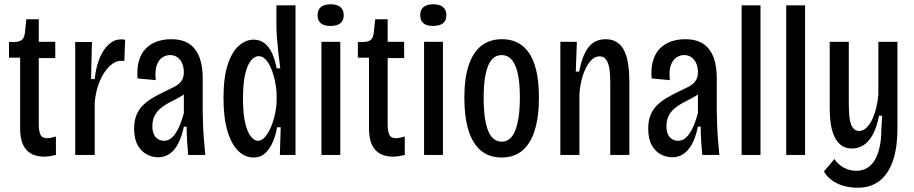

<svg xmlns="http://www.w3.org/2000/svg" viewBox="-20 -723 4265 896"><path d="M187 8Q159 8 138 0Q117 -8 102.5 -24.5Q88 -41 81 -65.5Q74 -90 74 -125V-454H22V-527H43Q70 -527 81.5 -536.5Q93 -546 96 -568L103 -633H161V-528H238V-452H161V-143Q161 -112 168.5 -95Q176 -78 201 -78Q207 -78 217.5 -80Q228 -82 241 -86V0Q225 4 212 6Q199 8 187 8Z M331 0V-326V-527H409L405 -354H422Q428 -412 445.5 -453Q463 -494 488.5 -516.5Q514 -539 543 -539Q549 -539 554 -539Q559 -539 564 -537L560 -437Q557 -439 552.5 -439Q548 -439 544 -439Q517 -439 490.5 -413.5Q464 -388 445.5 -344Q427 -300 422 -245V0Z M718 11Q691 11 665 -2.5Q639 -16 622.5 -45.5Q606 -75 606 -123Q606 -158 616 -184Q626 -210 645 -229.5Q664 -249 690.5 -265Q717 -281 749 -296Q775 -308 795 -318.5Q815 -329 826.5 -345Q838 -361 838 -387Q838 -407 831 -425Q824 -443 809.5 -454.5Q795 -466 773 -466Q757 -466 740 -456.5Q723 -447 712.5 -421.5Q702 -396 707 -349L622 -357Q618 -405 628.5 -440Q639 -475 661 -497Q683 -519 713 -529.5Q743 -540 779 -540Q818 -540 845.5 -528Q873 -516 891 -492Q909 -468 917.5 -434Q926 -400 926 -356V-205Q926 -178 927.5 -141Q929 -104 932 -66.5Q935 -29 938 0H858Q855 -33 853 -66.5Q851 -100 851 -132H838Q828 -84 811 -52Q794 -20 770.5 -4.5Q747 11 718 11ZM745 -66Q761 -66 774.5 -75Q788 -84 799.5 -101Q811 -118 820.5 -142Q830 -166 838 -195V-304L868 -316Q861 -299 845 -287Q829 -275 809 -264.5Q789 -254 768.5 -243.5Q748 -233 730.5 -218.5Q713 -204 702 -183.5Q691 -163 691 -134Q691 -100 706.5 -83Q722 -66 745 -66Z M1163 12Q1124 12 1092.5 -18Q1061 -48 1042 -110Q1023 -172 1023 -265Q1023 -361 1042.5 -421Q1062 -481 1094.5 -509.5Q1127 -538 1163 -538Q1194 -538 1215.5 -520.5Q1237 -503 1250.5 -473Q1264 -443 1271 -404H1288Q1283 -439 1279 -476Q1275 -513 1272.5 -545.5Q1270 -578 1270 -599V-698H1359V-270V0H1286L1290 -129H1273Q1267 -92 1253 -60Q1239 -28 1217.5 -8Q1196 12 1163 12ZM1184 -66Q1202 -66 1217.5 -84.5Q1233 -103 1245 -131.5Q1257 -160 1264 -194Q1271 -228 1271 -260V-275Q1271 -296 1267.5 -320.5Q1264 -345 1257 -370Q1250 -395 1240 -415.5Q1230 -436 1216.5 -448.5Q1203 -461 1187 -461Q1169 -461 1152 -441.5Q1135 -422 1124.5 -379Q1114 -336 1114 -263Q1114 -191 1124.5 -148Q1135 -105 1151 -85.5Q1167 -66 1184 -66Z M1480 0V-528H1568V0ZM1522 -602Q1492 -602 1477 -614.5Q1462 -627 1462 -652Q1462 -677 1477.5 -690Q1493 -703 1522 -703Q1553 -703 1568.5 -690Q1584 -677 1584 -652Q1584 -627 1568.5 -614.5Q1553 -602 1522 -602Z M1815 8Q1787 8 1766 0Q1745 -8 1730.5 -24.5Q1716 -41 1709 -65.5Q1702 -90 1702 -125V-454H1650V-527H1671Q1698 -527 1709.5 -536.5Q1721 -546 1724 -568L1731 -633H1789V-528H1866V-452H1789V-143Q1789 -112 1796.5 -95Q1804 -78 1829 -78Q1835 -78 1845.5 -80Q1856 -82 1869 -86V0Q1853 4 1840 6Q1827 8 1815 8Z M1959 0V-528H2047V0ZM2001 -602Q1971 -602 1956 -614.5Q1941 -627 1941 -652Q1941 -677 1956.5 -690Q1972 -703 2001 -703Q2032 -703 2047.5 -690Q2063 -677 2063 -652Q2063 -627 2047.5 -614.5Q2032 -602 2001 -602Z M2321 12Q2263 12 2224 -20.5Q2185 -53 2166 -115.5Q2147 -178 2147 -266Q2147 -359 2167.5 -419.5Q2188 -480 2227 -510Q2266 -540 2322 -540Q2378 -540 2416.5 -510.5Q2455 -481 2475 -420.5Q2495 -360 2495 -268Q2495 -176 2475 -113.5Q2455 -51 2416.5 -19.5Q2378 12 2321 12ZM2321 -62Q2341 -62 2357 -74Q2373 -86 2383.5 -111.5Q2394 -137 2400 -175.5Q2406 -214 2406 -267Q2406 -322 2400 -360Q2394 -398 2382.5 -421.5Q2371 -445 2355.5 -455.5Q2340 -466 2321 -466Q2303 -466 2287.5 -456Q2272 -446 2261 -423Q2250 -400 2243.5 -361.5Q2237 -323 2237 -266Q2237 -214 2242.5 -175.5Q2248 -137 2258.5 -111.5Q2269 -86 2285 -74Q2301 -62 2321 -62Z M2595 0V-351V-528H2672L2667 -389H2683Q2693 -443 2710 -476.5Q2727 -510 2750.5 -525Q2774 -540 2806 -540Q2838 -540 2859 -526Q2880 -512 2891.5 -489.5Q2903 -467 2908.5 -440Q2914 -413 2915.5 -387Q2917 -361 2917 -341V0H2828V-330Q2828 -349 2827 -371.5Q2826 -394 2821.5 -414Q2817 -434 2807 -447Q2797 -460 2778 -460Q2752 -460 2731.5 -433.5Q2711 -407 2698.5 -366Q2686 -325 2684 -283V0Z M3117 11Q3090 11 3064 -2.5Q3038 -16 3021.5 -45.5Q3005 -75 3005 -123Q3005 -158 3015 -184Q3025 -210 3044 -229.5Q3063 -249 3089.5 -265Q3116 -281 3148 -296Q3174 -308 3194 -318.5Q3214 -329 3225.5 -345Q3237 -361 3237 -387Q3237 -407 3230 -425Q3223 -443 3208.5 -454.5Q3194 -466 3172 -466Q3156 -466 3139 -456.5Q3122 -447 3111.5 -421.5Q3101 -396 3106 -349L3021 -357Q3017 -405 3027.5 -440Q3038 -475 3060 -497Q3082 -519 3112 -529.5Q3142 -540 3178 -540Q3217 -540 3244.5 -528Q3272 -516 3290 -492Q3308 -468 3316.5 -434Q3325 -400 3325 -356V-205Q3325 -178 3326.5 -141Q3328 -104 3331 -66.5Q3334 -29 3337 0H3257Q3254 -33 3252 -66.5Q3250 -100 3250 -132H3237Q3227 -84 3210 -52Q3193 -20 3169.5 -4.5Q3146 11 3117 11ZM3144 -66Q3160 -66 3173.5 -75Q3187 -84 3198.5 -101Q3210 -118 3219.5 -142Q3229 -166 3237 -195V-304L3267 -316Q3260 -299 3244 -287Q3228 -275 3208 -264.5Q3188 -254 3167.5 -243.5Q3147 -233 3129.5 -218.5Q3112 -204 3101 -183.5Q3090 -163 3090 -134Q3090 -100 3105.5 -83Q3121 -66 3144 -66Z M3441 0V-698H3529V0Z M3649 0V-698H3737V0Z M3981 153Q3950 153 3919.5 145Q3889 137 3864.5 120Q3840 103 3825 77L3874 19Q3892 46 3919 60Q3946 74 3976 74Q4003 74 4024.5 62Q4046 50 4061 26Q4076 2 4084.5 -34.5Q4093 -71 4093 -121L4097 -183H4082Q4072 -130 4053.5 -96Q4035 -62 4010.5 -46Q3986 -30 3956 -30Q3925 -30 3905.5 -45Q3886 -60 3875 -83.5Q3864 -107 3859 -133.5Q3854 -160 3853 -183.5Q3852 -207 3852 -221V-528H3941V-252Q3941 -234 3941.5 -214.5Q3942 -195 3944 -176.5Q3946 -158 3951 -144Q3956 -130 3965 -121Q3974 -112 3989 -112Q4008 -112 4024 -127.5Q4040 -143 4051.5 -168.5Q4063 -194 4070 -224Q4077 -254 4079 -283V-528H4168V-123Q4168 -86 4164 -51Q4160 -16 4151 14.5Q4142 45 4127.5 70.5Q4113 96 4092.5 114.5Q4072 133 4044.5 143Q4017 153 3981 153Z"/></svg>

Font: Bricolage Grotesque Condensed
Style: Regular
Weight: 400
Width: 3
Designer: Mathieu Triay
Foundry: Atelier Triay
Version: Version 1.000;gftools[0.9.30]